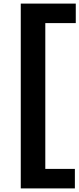

<svg xmlns="http://www.w3.org/2000/svg" viewBox="-20 -828 442 1068"><path d="M95.5 220V-808H401.5V-699.5H232V111.5H396.5V220Z"/></svg>

Font: Encode Sans Expanded SemiBold
Style: Regular
Weight: 600
Width: 7
Designer: Multiple Designers
Foundry: Impallari Type
Version: Version 3.000; ttfautohint (v1.8.3) -l 8 -r 50 -G 200 -x 14 